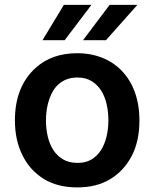

<svg xmlns="http://www.w3.org/2000/svg" viewBox="-20 -776 648 806"><path d="M304 10.7Q221.6 10.7 163.7 -24.9Q106.2 -60.4 74.9 -123.2Q42.6 -186.4 42.6 -270.6Q42.6 -412.3 129.6 -491.1Q197.4 -552.6 304 -552.6Q345.9 -552.6 381.4 -542.8Q416.9 -533 445.7 -515.4Q474.4 -497.9 496.4 -473.2Q518.5 -448.5 533.4 -418.7Q565.3 -355.1 565.3 -270.6Q565.3 -182.9 532.7 -120.7Q500 -58.9 443 -24.1Q386 10.7 304 10.7ZM304.7 -92.3Q338.1 -91.6 362.6 -105.8Q387.1 -120 403.1 -144.5Q419 -169 427 -201.7Q435 -234.4 435 -271Q435 -305.8 427.7 -338.2Q420.5 -370.7 404.7 -395.8Q388.8 -420.8 364.2 -435.7Q339.5 -450.6 304.7 -450.6Q281.6 -450.6 263 -444.1Q244.3 -437.5 229.8 -425.8Q215.2 -414.1 204.7 -397.5Q194.2 -381 187.5 -361.5Q172.9 -320 172.9 -271Q172.9 -235.8 180.4 -203.5Q187.9 -171.2 203.7 -146.5Q219.5 -121.8 244.5 -107.1Q269.5 -92.3 304.7 -92.3ZM424.7 -607.2H328.5L440.3 -755.7H556.8ZM251.4 -607.2H158.4L248.2 -755.7H364Z"/></svg>

Font: Linik Sans SemiBold
Style: Regular
Weight: 600
Designer: Fonts by Rasmus Andersson / Changes by Cristiano Sobral with parts from Marc Monis
Foundry: rsms
Version: Version 3.020; ttfautohint (v1.6)